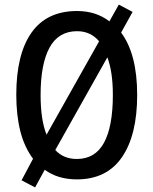

<svg xmlns="http://www.w3.org/2000/svg" viewBox="-20 -772 669 837"><path d="M578 -358Q578 -183 511.5 -86.5Q445 10 315 10Q232 10 175 -32L133 45L74 14L124 -80Q86 -131 68.5 -200.5Q51 -270 51 -359Q51 -536 117.5 -630Q184 -724 316 -724Q398 -724 457 -679L498 -752L558 -720L508 -630Q578 -536 578 -358ZM157 -358Q157 -249 183 -185L412 -592Q375 -636 316 -636Q235 -636 196 -564.5Q157 -493 157 -358ZM472 -358Q472 -459 448 -522L221 -118Q257 -79 315 -79Q395 -79 433.5 -150Q472 -221 472 -358Z"/></svg>

Font: Noto Sans Lao Condensed Medium
Style: Regular
Weight: 500
Width: 3
Designer: Monotype Design Team
Foundry: Monotype Imaging Inc.
Version: Version 2.003; ttfautohint (v1.8.4.7-5d5b)